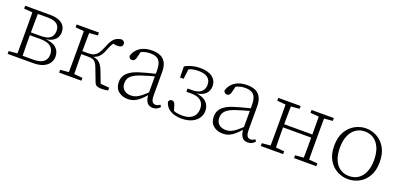

<svg xmlns="http://www.w3.org/2000/svg" viewBox="-0 -1133 3696 1788"><g transform="rotate(20 1848.0 -238.5)"><path d="M44 0V-28L147 -37L156 -31H284Q354 -31 386.5 -56.5Q419 -82 419 -129Q419 -160 405.5 -184Q392 -208 361.5 -221Q331 -234 279 -234H156V-262H276Q339 -262 369 -285.5Q399 -309 399 -358Q399 -400 370.5 -423Q342 -446 279 -446H156L147 -440L44 -449V-477H289Q344 -477 379.5 -462.5Q415 -448 432 -422.5Q449 -397 449 -361Q449 -333 435.5 -308.5Q422 -284 392.5 -268Q363 -252 315 -248L318 -251Q396 -247 434 -214.5Q472 -182 472 -127Q472 -94 453.5 -65Q435 -36 396 -18Q357 0 293 0ZM127 0Q128 -25 128.5 -62.5Q129 -100 129 -140Q129 -180 129 -212V-265Q129 -297 129 -337Q129 -377 128.5 -415Q128 -453 127 -477H182Q181 -453 180.5 -414.5Q180 -376 179.5 -333.5Q179 -291 179 -252V-212Q179 -180 179.5 -140Q180 -100 180.5 -62.5Q181 -25 182 0Z M554 0V-28L657 -37H673L775 -28V0ZM554 -449V-477H775V-449L673 -440H657ZM637 0Q638 -25 638.5 -62.5Q639 -100 639 -140Q639 -180 639 -212V-265Q639 -297 639 -337Q639 -377 638.5 -415Q638 -453 637 -477H692Q691 -453 690.5 -414.5Q690 -376 689.5 -335Q689 -294 689 -258V-232Q689 -190 689.5 -146Q690 -102 690.5 -63.5Q691 -25 692 0ZM901 -39 856 -157Q845 -188 832 -204.5Q819 -221 800.5 -226.5Q782 -232 752 -232H666V-262H750Q780 -262 802 -271.5Q824 -281 841.5 -305Q859 -329 876 -372Q891 -413 907.5 -437.5Q924 -462 945 -474Q966 -486 995 -490Q1011 -487 1020 -478.5Q1029 -470 1029 -455Q1029 -439 1017 -429.5Q1005 -420 981 -420Q960 -420 944.5 -423.5Q929 -427 915 -433L959 -453Q942 -436 929 -416Q916 -396 901 -357Q888 -320 871.5 -296.5Q855 -273 834.5 -260.5Q814 -248 786 -243V-250Q818 -247 841 -236.5Q864 -226 881 -204Q898 -182 911 -145L961 -14L928 -37L1040 -27V0Q1026 3 1009.5 5Q993 7 980 7Q942 7 926 -2.5Q910 -12 901 -39Z M1236 13Q1181 13 1143.5 -18.5Q1106 -50 1106 -109Q1106 -144 1121.5 -171.5Q1137 -199 1171 -221Q1205 -243 1260 -259Q1288 -268 1316.5 -275.5Q1345 -283 1372.5 -290Q1400 -297 1427 -304V-278Q1389 -268 1348.5 -256.5Q1308 -245 1270 -232Q1229 -218 1204 -200.5Q1179 -183 1168.5 -162.5Q1158 -142 1158 -118Q1158 -74 1184.5 -51Q1211 -28 1254 -28Q1281 -28 1304.5 -38Q1328 -48 1355.5 -70Q1383 -92 1419 -128L1424 -86H1405Q1377 -54 1351.5 -32Q1326 -10 1298.5 1.5Q1271 13 1236 13ZM1484 11Q1445 11 1425.5 -17Q1406 -45 1404 -98V-101V-326Q1404 -378 1391.5 -407Q1379 -436 1354 -447.5Q1329 -459 1290 -459Q1259 -459 1231.5 -450.5Q1204 -442 1175 -424L1205 -451L1186 -374Q1181 -358 1172.5 -350Q1164 -342 1150 -342Q1137 -342 1128.5 -350Q1120 -358 1117 -371Q1134 -428 1181.5 -459Q1229 -490 1299 -490Q1350 -490 1384 -474Q1418 -458 1436 -423.5Q1454 -389 1454 -333V-108Q1454 -59 1466 -42Q1478 -25 1500 -25Q1512 -25 1522 -29.5Q1532 -34 1542 -42L1556 -24Q1543 -7 1524.5 2Q1506 11 1484 11Z M1769 13Q1726 13 1690 1Q1654 -11 1630.5 -35Q1607 -59 1599 -93Q1602 -101 1606 -106Q1610 -111 1616 -114Q1622 -117 1630 -117Q1644 -117 1652.5 -108Q1661 -99 1665 -84L1688 -10L1646 -46Q1674 -30 1703.5 -23Q1733 -16 1769 -16Q1833 -16 1868.5 -46.5Q1904 -77 1904 -131Q1904 -164 1890.5 -188Q1877 -212 1849 -225Q1821 -238 1775 -238H1729V-270H1770Q1812 -270 1838.5 -281Q1865 -292 1878.5 -313.5Q1892 -335 1892 -366Q1892 -411 1861.5 -435Q1831 -459 1769 -459Q1735 -459 1706.5 -451.5Q1678 -444 1651 -426L1677 -455L1663 -342H1628L1626 -451Q1657 -470 1695 -480Q1733 -490 1776 -490Q1855 -490 1897.5 -457.5Q1940 -425 1940 -369Q1940 -337 1925.5 -312.5Q1911 -288 1880.5 -272.5Q1850 -257 1804 -253L1806 -257Q1843 -255 1871 -245.5Q1899 -236 1918 -219Q1937 -202 1946.5 -179.5Q1956 -157 1956 -129Q1956 -91 1934.5 -58.5Q1913 -26 1871 -6.5Q1829 13 1769 13Z M2177 13Q2122 13 2084.5 -18.5Q2047 -50 2047 -109Q2047 -144 2062.5 -171.5Q2078 -199 2112 -221Q2146 -243 2201 -259Q2229 -268 2257.5 -275.5Q2286 -283 2313.5 -290Q2341 -297 2368 -304V-278Q2330 -268 2289.5 -256.5Q2249 -245 2211 -232Q2170 -218 2145 -200.5Q2120 -183 2109.5 -162.5Q2099 -142 2099 -118Q2099 -74 2125.5 -51Q2152 -28 2195 -28Q2222 -28 2245.5 -38Q2269 -48 2296.5 -70Q2324 -92 2360 -128L2365 -86H2346Q2318 -54 2292.5 -32Q2267 -10 2239.5 1.5Q2212 13 2177 13ZM2425 11Q2386 11 2366.5 -17Q2347 -45 2345 -98V-101V-326Q2345 -378 2332.5 -407Q2320 -436 2295 -447.5Q2270 -459 2231 -459Q2200 -459 2172.5 -450.5Q2145 -442 2116 -424L2146 -451L2127 -374Q2122 -358 2113.5 -350Q2105 -342 2091 -342Q2078 -342 2069.5 -350Q2061 -358 2058 -371Q2075 -428 2122.5 -459Q2170 -490 2240 -490Q2291 -490 2325 -474Q2359 -458 2377 -423.5Q2395 -389 2395 -333V-108Q2395 -59 2407 -42Q2419 -25 2441 -25Q2453 -25 2463 -29.5Q2473 -34 2483 -42L2497 -24Q2484 -7 2465.5 2Q2447 11 2425 11Z M2636 0Q2637 -25 2637.5 -62.5Q2638 -100 2638 -140Q2638 -180 2638 -212V-265Q2638 -297 2638 -337Q2638 -377 2637.5 -415Q2637 -453 2636 -477H2691Q2690 -452 2689.5 -414.5Q2689 -377 2688.5 -336Q2688 -295 2688 -259V-239Q2688 -194 2688.5 -148Q2689 -102 2689.5 -63.5Q2690 -25 2691 0ZM2965 0Q2966 -26 2966.5 -64Q2967 -102 2967 -148Q2967 -194 2967 -239V-259Q2967 -295 2967 -335.5Q2967 -376 2966.5 -414.5Q2966 -453 2965 -477H3020Q3019 -453 3018.5 -415Q3018 -377 3018 -337Q3018 -297 3018 -265V-212Q3018 -180 3018 -140Q3018 -100 3018.5 -62.5Q3019 -25 3020 0ZM2553 0V-28L2656 -37H2672L2774 -28V0ZM2553 -449V-477H2774V-449L2672 -440H2656ZM2882 0V-28L2985 -37H3001L3103 -28V0ZM2882 -449V-477H3103V-449L3001 -440H2985ZM2665 -234V-265H2990V-234Z M3419 13Q3363 13 3311 -14.5Q3259 -42 3226.5 -97.5Q3194 -153 3194 -237Q3194 -321 3226.5 -377Q3259 -433 3311 -461.5Q3363 -490 3419 -490Q3477 -490 3528.5 -462Q3580 -434 3612.5 -378Q3645 -322 3645 -237Q3645 -153 3612.5 -97.5Q3580 -42 3528.5 -14.5Q3477 13 3419 13ZM3419 -18Q3471 -18 3509 -43.5Q3547 -69 3568 -118Q3589 -167 3589 -236Q3589 -307 3568 -356.5Q3547 -406 3509 -432.5Q3471 -459 3419 -459Q3368 -459 3330 -432.5Q3292 -406 3271 -356.5Q3250 -307 3250 -237Q3250 -167 3271 -118Q3292 -69 3330 -43.5Q3368 -18 3419 -18Z"/></g></svg>

Font: Source Serif 4 18pt Light
Style: Regular
Weight: 300
Designer: Frank Grießhammer
Foundry: Adobe Systems Incorporated
Version: Version 4.004;hotconv 1.0.116;makeotfexe 2.5.65601